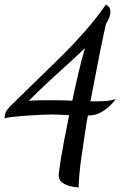

<svg xmlns="http://www.w3.org/2000/svg" viewBox="-21 -740 539 847"><path d="M326 87Q284 84 261 70.5Q238 57 238 35Q238 31 239.5 16Q241 1 246.5 -33Q252 -67 263 -127Q267 -143 272 -171.5Q277 -200 284 -232Q263 -233 241.5 -234Q220 -235 209 -235Q194 -235 171 -234Q148 -233 122 -231.5Q96 -230 71 -228Q46 -226 27 -223.5Q8 -221 -1 -218Q-1 -240 10.5 -255.5Q22 -271 38 -285Q76 -323 129 -374Q182 -425 241.5 -483.5Q301 -542 354.5 -603Q408 -664 446 -720Q452 -717 459 -710Q466 -703 466 -688Q466 -664 446 -633Q441 -610 430.5 -561Q420 -512 407 -443Q394 -374 378 -293Q384 -293 390.5 -293Q397 -293 403 -293Q434 -293 452.5 -295Q471 -297 490 -303Q467 -272 437 -252Q407 -232 379 -231Q377 -231 373.5 -231Q370 -231 367 -231Q365 -224 363 -210.5Q361 -197 358 -179Q354 -153 348.5 -117Q343 -81 337.5 -42Q332 -3 329 31.5Q326 66 326 87ZM106 -295Q126 -297 149.5 -297.5Q173 -298 199 -298Q226 -298 251 -297.5Q276 -297 298 -296Q311 -358 325 -418Q339 -478 354 -528Q322 -497 285 -463.5Q248 -430 212.5 -397.5Q177 -365 145 -334Q135 -324 125 -314Q115 -304 106 -295Z"/></svg>

Font: Dancing Script SemiBold
Style: Regular
Weight: 600
Designer: Pablo Impallari
Foundry: Pablo Impallari
Version: Version 2.001